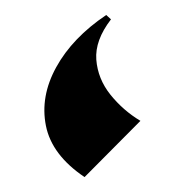

<svg xmlns="http://www.w3.org/2000/svg" viewBox="-20 -222 246 255"><path d="M121.1 -202.1 127.4 -196.3Q106 -168.5 107.9 -142.8Q109.9 -117.2 126.7 -96.2Q143.6 -75.2 166.5 -61.5L92.3 13.2Q48.8 -16.1 41 -54.9Q33.2 -93.8 54.7 -132.8Q76.2 -171.9 121.1 -202.1Z"/></svg>

Font: Lateef SemiBold
Style: Regular
Weight: 600
Designer: SIL International
Foundry: SIL International
Version: Version 4.200